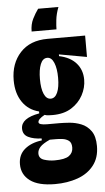

<svg xmlns="http://www.w3.org/2000/svg" viewBox="-56 -706 486 885"><g transform="rotate(-5 186.5 -264.0)"><path d="M163 142Q86 142 47.5 113.5Q9 85 9 37Q9 -7 39.5 -32.5Q70 -58 119 -64V-73Q82 -74 57.5 -86Q33 -98 33 -126Q33 -174 118 -189V-198Q69 -210 41.5 -250.5Q14 -291 14 -351Q14 -429 59.5 -478.5Q105 -528 186 -528H360V-429L232 -452V-444Q284 -433 311 -402Q338 -371 338 -326Q338 -289 319.5 -254.5Q301 -220 266 -198Q231 -176 179 -176Q172 -176 161 -176.5Q150 -177 142 -180Q111 -163 111 -149Q111 -142 121.5 -139Q132 -136 150 -136H207Q226 -136 253 -134Q280 -132 307 -121.5Q334 -111 352 -86Q370 -61 370 -16Q370 38 342 73.5Q314 109 267 125.5Q220 142 163 142ZM177 -252Q197 -252 208 -276.5Q219 -301 219 -345Q219 -388 208 -414.5Q197 -441 177 -441Q156 -441 145.5 -415Q135 -389 135 -346Q135 -302 146 -277Q157 -252 177 -252ZM170 33Q218 33 237 19Q256 5 256 -19Q256 -42 243.5 -51Q231 -60 214.5 -62Q198 -64 185 -64H156Q123 -49 110.5 -35Q98 -21 98 -5Q98 18 121.5 25.5Q145 33 170 33ZM249 -670Q237 -639 234 -611Q231 -583 231 -568H116Q116 -601 128.5 -626Q141 -651 155 -670Z"/></g></svg>

Font: Bricolage Grotesque 48pt Condensed SemiBold
Style: Regular
Weight: 600
Width: 3
Designer: Mathieu Triay
Foundry: Atelier Triay
Version: Version 1.000; ttfautohint (v1.8.4.7-5d5b);gftools[0.9.32]